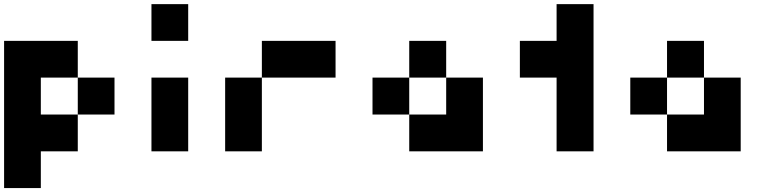

<svg xmlns="http://www.w3.org/2000/svg" viewBox="-20 -740 3823 939"><path d="M179.7 0Q179.7 59.6 179.7 179.7Q120.1 179.7 0 179.7Q0 -59.6 0 -540Q59.6 -540 179.7 -540Q240.2 -540 360.4 -540Q360.4 -480.5 360.4 -360.4Q299.8 -360.4 179.7 -360.4Q179.7 -299.8 179.7 -179.7Q240.2 -179.7 360.4 -179.7Q360.4 -120.1 360.4 0Q299.8 0 179.7 0ZM360.4 -360.4Q419.9 -360.4 540 -360.4Q540 -299.8 540 -179.7Q480.5 -179.7 360.4 -179.7Q360.4 -240.2 360.4 -360.4Z M720.7 -719.7Q780.3 -719.7 900.4 -719.7Q900.4 -660.2 900.4 -540Q840.8 -540 720.7 -540Q720.7 -599.6 720.7 -719.7ZM720.7 -360.4Q780.3 -360.4 900.4 -360.4Q900.4 -240.2 900.4 0Q840.8 0 720.7 0Q720.7 -120.1 720.7 -360.4Z M1081.1 -360.4Q1140.6 -360.4 1260.7 -360.4Q1260.7 -240.2 1260.7 0Q1201.2 0 1081.1 0Q1081.1 -120.1 1081.1 -360.4ZM1260.7 -540Q1380.9 -540 1621.1 -540Q1621.1 -480.5 1621.1 -360.4Q1501 -360.4 1260.7 -360.4Q1260.7 -419.9 1260.7 -540Z M2162.1 -179.7Q2162.1 -240.2 2162.1 -360.4Q2221.7 -360.4 2341.8 -360.4Q2341.8 -299.8 2341.8 -179.7Q2341.8 -120.1 2341.8 0Q2221.7 0 1981.4 0Q1981.4 -59.6 1981.4 -179.7Q2042 -179.7 2162.1 -179.7ZM1801.8 -360.4Q1861.3 -360.4 1981.4 -360.4Q1981.4 -299.8 1981.4 -179.7Q1921.9 -179.7 1801.8 -179.7Q1801.8 -240.2 1801.8 -360.4ZM1981.4 -540Q2042 -540 2162.1 -540Q2162.1 -480.5 2162.1 -360.4Q2101.6 -360.4 1981.4 -360.4Q1981.4 -419.9 1981.4 -540Z M2702.1 -360.4Q2642.6 -360.4 2522.5 -360.4Q2522.5 -419.9 2522.5 -540Q2582 -540 2702.1 -540Q2702.1 -599.6 2702.1 -719.7Q2762.7 -719.7 2882.8 -719.7Q2882.8 -480.5 2882.8 0Q2822.3 0 2702.1 0Q2702.1 -120.1 2702.1 -360.4Z M3422.9 -179.7Q3422.9 -240.2 3422.9 -360.4Q3482.4 -360.4 3602.5 -360.4Q3602.5 -299.8 3602.5 -179.7Q3602.5 -120.1 3602.5 0Q3482.4 0 3242.2 0Q3242.2 -59.6 3242.2 -179.7Q3302.7 -179.7 3422.9 -179.7ZM3062.5 -360.4Q3122.1 -360.4 3242.2 -360.4Q3242.2 -299.8 3242.2 -179.7Q3182.6 -179.7 3062.5 -179.7Q3062.5 -240.2 3062.5 -360.4ZM3242.2 -540Q3302.7 -540 3422.9 -540Q3422.9 -480.5 3422.9 -360.4Q3362.3 -360.4 3242.2 -360.4Q3242.2 -419.9 3242.2 -540Z"/></svg>

Font: Pixelfont
Style: 5 px
Weight: 400
Designer: Eugene Lysy
Version: Version 1.0.2 (beta)